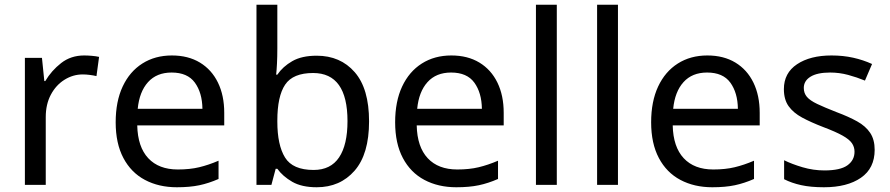

<svg xmlns="http://www.w3.org/2000/svg" viewBox="-20 -780 3755 810"><path d="M335 -546Q350 -546 367.5 -544.5Q385 -543 398 -540L387 -459Q374 -462 358.5 -464Q343 -466 329 -466Q288 -466 252 -443.5Q216 -421 194.5 -380.5Q173 -340 173 -286V0H85V-536H157L167 -438H171Q197 -482 238 -514Q279 -546 335 -546Z M705 -546Q774 -546 823.5 -516Q873 -486 899.5 -431.5Q926 -377 926 -304V-251H559Q561 -160 605.5 -112.5Q650 -65 730 -65Q781 -65 820.5 -74.5Q860 -84 902 -102V-25Q861 -7 821 1.5Q781 10 726 10Q650 10 591.5 -21Q533 -52 500.5 -113.5Q468 -175 468 -264Q468 -352 497.5 -415Q527 -478 580.5 -512Q634 -546 705 -546ZM704 -474Q641 -474 604.5 -433.5Q568 -393 561 -321H834Q833 -389 802 -431.5Q771 -474 704 -474Z M1150 -575Q1150 -541 1148.5 -511.5Q1147 -482 1145 -465H1150Q1173 -499 1213 -522Q1253 -545 1316 -545Q1416 -545 1476.5 -475.5Q1537 -406 1537 -268Q1537 -130 1476 -60Q1415 10 1316 10Q1253 10 1213 -13Q1173 -36 1150 -68H1143L1125 0H1062V-760H1150ZM1301 -472Q1216 -472 1183 -423Q1150 -374 1150 -271V-267Q1150 -168 1182.5 -115.5Q1215 -63 1303 -63Q1375 -63 1410.5 -116Q1446 -169 1446 -269Q1446 -472 1301 -472Z M1884 -546Q1953 -546 2002.5 -516Q2052 -486 2078.5 -431.5Q2105 -377 2105 -304V-251H1738Q1740 -160 1784.5 -112.5Q1829 -65 1909 -65Q1960 -65 1999.5 -74.5Q2039 -84 2081 -102V-25Q2040 -7 2000 1.5Q1960 10 1905 10Q1829 10 1770.5 -21Q1712 -52 1679.5 -113.5Q1647 -175 1647 -264Q1647 -352 1676.5 -415Q1706 -478 1759.5 -512Q1813 -546 1884 -546ZM1883 -474Q1820 -474 1783.5 -433.5Q1747 -393 1740 -321H2013Q2012 -389 1981 -431.5Q1950 -474 1883 -474Z M2329 0H2241V-760H2329Z M2587 0H2499V-760H2587Z M2964 -546Q3033 -546 3082.5 -516Q3132 -486 3158.5 -431.5Q3185 -377 3185 -304V-251H2818Q2820 -160 2864.5 -112.5Q2909 -65 2989 -65Q3040 -65 3079.5 -74.5Q3119 -84 3161 -102V-25Q3120 -7 3080 1.5Q3040 10 2985 10Q2909 10 2850.5 -21Q2792 -52 2759.5 -113.5Q2727 -175 2727 -264Q2727 -352 2756.5 -415Q2786 -478 2839.5 -512Q2893 -546 2964 -546ZM2963 -474Q2900 -474 2863.5 -433.5Q2827 -393 2820 -321H3093Q3092 -389 3061 -431.5Q3030 -474 2963 -474Z M3670 -148Q3670 -70 3612 -30Q3554 10 3456 10Q3400 10 3359.5 1Q3319 -8 3288 -24V-104Q3320 -88 3365.5 -74.5Q3411 -61 3458 -61Q3525 -61 3555 -82.5Q3585 -104 3585 -140Q3585 -160 3574 -176Q3563 -192 3534.5 -208Q3506 -224 3453 -244Q3401 -264 3364 -284Q3327 -304 3307 -332Q3287 -360 3287 -404Q3287 -472 3342.5 -509Q3398 -546 3488 -546Q3537 -546 3579.5 -536.5Q3622 -527 3659 -510L3629 -440Q3595 -454 3558 -464Q3521 -474 3482 -474Q3428 -474 3399.5 -456.5Q3371 -439 3371 -409Q3371 -387 3384 -371.5Q3397 -356 3427.5 -341.5Q3458 -327 3509 -307Q3560 -288 3596 -268Q3632 -248 3651 -219.5Q3670 -191 3670 -148Z"/></svg>

Font: Noto Sans Palmyrene
Style: Regular
Weight: 400
Designer: Monotype Design Team
Foundry: Monotype Imaging Inc.
Version: Version 2.001; ttfautohint (v1.8.4.7-5d5b)